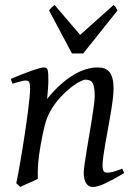

<svg xmlns="http://www.w3.org/2000/svg" viewBox="-20 -726 534 766"><path d="M475.1 -35.2Q430.7 -8.8 399.7 5.6Q368.7 20 350.1 20Q333 20 323.5 4.6Q314 -10.7 314 -37.1Q314 -45.9 317.1 -68.6Q320.3 -91.3 325.2 -121.6Q330.1 -151.9 335.9 -186Q341.8 -220.2 346.7 -251Q351.6 -281.7 354.7 -306.2Q357.9 -330.6 357.9 -341.8Q357.9 -378.9 350.1 -393.6Q342.3 -408.2 320.8 -408.2Q314.5 -408.2 298.6 -400.4Q282.7 -392.6 262.7 -377Q242.7 -361.3 220.9 -337.9Q199.2 -314.5 181.2 -283.2Q167.5 -259.8 158.9 -227.1Q150.4 -194.3 142.1 -147Q134.3 -103.5 132.1 -72.3Q129.9 -41 130.9 -12.2Q124.5 -8.8 115 -4.6Q105.5 -0.5 95.5 3.9Q85.4 8.3 76.2 12.5Q66.9 16.6 61 20L44.9 4.9Q51.8 -27.3 58.3 -64.9Q64.9 -102.5 71 -140.4Q77.1 -178.2 82.5 -215.1Q87.9 -252 91.8 -283Q95.7 -314 97.9 -337.4Q100.1 -360.8 100.1 -372.1Q100.1 -383.3 98.9 -389.9Q97.7 -396.5 95.5 -399.7Q93.3 -402.8 89.8 -403.8Q86.4 -404.8 82 -404.8Q77.6 -404.8 69.1 -402.8Q60.5 -400.9 51.8 -398.4Q41.5 -395.5 29.8 -392.1L22.9 -411.1Q43.5 -419.9 64.2 -428.2Q85 -436.5 103 -442.9Q121.1 -449.2 134.5 -453.1Q147.9 -457 153.8 -457Q160.6 -457 164.6 -454.8Q168.5 -452.6 170.2 -446.8Q171.9 -440.9 172.4 -430.2Q172.9 -419.4 172.9 -401.9Q172.9 -396.5 172.4 -387.2Q171.9 -377.9 171.1 -367.4Q170.4 -356.9 169.4 -346.9Q168.5 -336.9 168 -331.1Q194.3 -364.3 221.2 -388.2Q248 -412.1 273.9 -427.5Q299.8 -442.9 324 -450Q348.1 -457 370.1 -457Q385.3 -457 397.2 -452.6Q409.2 -448.2 417 -438.2Q424.8 -428.2 429 -411.9Q433.1 -395.5 433.1 -372.1Q433.1 -355 429.9 -329.6Q426.8 -304.2 421.9 -274.7Q417 -245.1 411.1 -213.9Q405.3 -182.6 400.4 -154.3Q395.5 -126 392.3 -102.8Q389.2 -79.6 389.2 -65.9Q389.2 -49.3 393.6 -43.2Q397.9 -37.1 406.7 -37.1Q418 -37.1 432.6 -41Q447.3 -44.9 467.8 -53.2ZM312 -512.7H267.1L175.8 -684.1Q182.6 -693.4 186.5 -696.8Q190.4 -700.2 197.8 -706.1L299.8 -586.9L433.1 -706.1Q439 -700.7 441.7 -697Q444.3 -693.4 448.7 -684.1Z"/></svg>

Font: Gentium Plus APac
Style: Italic
Weight: 400
Italic angle: -8°
Designer: J. Victor Gaultney, Annie Olsen, Iska Routamaa, Becca Hirsbrunner
Foundry: SIL International
Version: Version 5.000